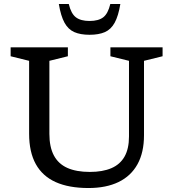

<svg xmlns="http://www.w3.org/2000/svg" viewBox="-20 -936 872 966"><path d="M629 -249.5V-630L535.5 -653V-698H798V-653L704.5 -630V-255.5Q704.5 -169 671.8 -109.8Q639 -50.5 576.5 -20.2Q514 10 425 10Q326.5 10 260.2 -19.8Q194 -49.5 160.2 -110.2Q126.5 -171 126.5 -263.5V-630L33.5 -653V-698H321.5V-653L228.5 -630V-262.5Q228.5 -196.5 251 -154Q273.5 -111.5 318.8 -91.2Q364 -71 432 -71Q496.5 -71 540.2 -89.8Q584 -108.5 606.5 -148Q629 -187.5 629 -249.5ZM430.5 -830.5Q475.5 -830.5 499.5 -849Q523.5 -867.5 535 -916H585.5Q575.5 -855.5 557 -821.8Q538.5 -788 507.8 -774.5Q477 -761 430.5 -761Q384.5 -761 353.8 -774.5Q323 -788 304.5 -821.8Q286 -855.5 276 -916H326Q337.5 -867.5 361.8 -849Q386 -830.5 430.5 -830.5Z"/></svg>

Font: Newsreader 9pt
Style: Regular
Weight: 400
Designer: Hugues Gentile
Foundry: Production Type
Version: Version 1.003